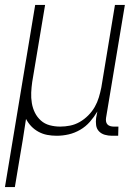

<svg xmlns="http://www.w3.org/2000/svg" viewBox="-43 -540 563 775"><path d="M-23 215 99 -520H139L87 -209Q84 -188 83 -166.5Q82 -145 85.5 -124Q89 -103 98 -85Q107 -67 122 -53.5Q137 -40 157.5 -34.5Q178 -29 200 -29Q220 -29 240 -33Q260 -37 278.5 -47.5Q297 -58 313 -74Q329 -90 339.5 -108.5Q350 -127 356 -147Q362 -167 366 -187L421 -520H461L385 -64Q384 -57 385 -50Q386 -43 390.5 -38Q395 -33 402 -31Q409 -29 416 -29H435L434 8H409Q394 8 380 4Q366 0 356.5 -10Q347 -20 345 -34.5Q343 -49 345 -64L350 -90Q337 -68 320 -48.5Q303 -29 280.5 -16Q258 -3 234 2.5Q210 8 186 8Q166 8 147.5 4.5Q129 1 112.5 -8Q96 -17 83.5 -30Q71 -43 62 -60Q56 -18 49 24Q42 66 35 107L17 215Z"/></svg>

Font: Iosevka Extralight
Style: Italic
Weight: 200
Italic angle: -9°
Monospace: yes
Designer: Belleve Invis
Foundry: Belleve Invis
Version: Version 32.5.0; ttfautohint (v1.8.4)